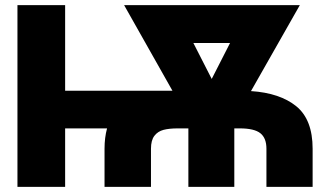

<svg xmlns="http://www.w3.org/2000/svg" viewBox="-20 -727 1266 747"><path d="M47.9 -707H233.4V-374H650.9L462.9 -707H1146.5L956.5 -372.6Q1069.3 -365.2 1132.8 -313.5Q1196.3 -261.7 1196.3 -148.4V0H1016.6V-148.4Q1016.6 -189.9 992.9 -208.7Q969.2 -227.5 913.1 -227.5H891.6V0H712.9V-227.5H671.9Q638.2 -227.5 616 -221.7Q593.8 -215.8 580.6 -198.5Q567.4 -181.2 567.4 -148.4V0H386.7V-148.4Q386.7 -191.4 396.5 -227.5H233.4V0H47.9ZM803.7 -419.9 875 -559.6H732.4Z"/></svg>

Font: Pretendard JP Black
Style: Regular
Weight: 900
Designer: Base glyphs from Inter by Rasmus Andersson; Hangeul glyphs from Noto Sans CJK(Source Han Sans) by Jang Soo-young and Kan
Foundry: Kil Hyung-jin
Version: Version 1.309